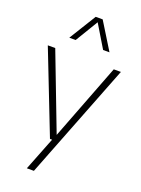

<svg xmlns="http://www.w3.org/2000/svg" viewBox="-186 -889 877 1190"><g transform="rotate(20 252.5 -294.0)"><path d="M222.5 0 11.5 -540.5H60.5L253 -37.5L446.5 -540.5H493.5L196.5 220H150L236.5 0ZM120.5 -630.5 230 -808H276L385.5 -630.5H343.5L253 -780.5L162.5 -630.5Z"/></g></svg>

Font: Encode Sans XLt
Style: Regular
Weight: 200
Designer: Multiple Designers
Foundry: Impallari Type
Version: Version 3.002; ttfautohint (v1.8.3) -l 8 -r 50 -G 200 -x 14 